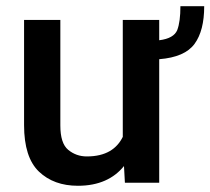

<svg xmlns="http://www.w3.org/2000/svg" viewBox="-20 -593 683 623"><path d="M565.4 -572.8C565.4 -539.1 562 -513.7 555.2 -495.6C547.9 -477.5 528.3 -466.3 496.6 -462.4V-528.3H378.4V-148.9C359.4 -110.4 323.7 -85.4 261.7 -85.4C238.3 -85.4 218.3 -92.8 201.2 -106.9C184.1 -121.1 175.8 -147.5 175.8 -186V-528.3H58.1V-187C58.1 -117.2 74.2 -66.9 106.4 -36.1C138.7 -5.4 180.7 9.8 232.9 9.8C300.8 9.8 349.6 -13.7 382.3 -54.2L385.3 0H496.6V-400.9C552.2 -405.3 590.3 -421.9 611.3 -450.7C632.3 -479.5 642.6 -520 642.6 -572.8Z"/></svg>

Font: Vazirmatn Medium
Style: Regular
Weight: 500
Designer: Saber Rastikerdar
Foundry: Saber Rastikerdar
Version: Version 33.003